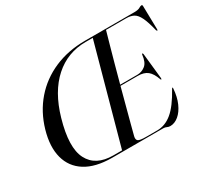

<svg xmlns="http://www.w3.org/2000/svg" viewBox="-143 -937 1260 1169"><g transform="rotate(-30 486.5 -352.5)"><path d="M703.5 0H343.5Q228 -0.5 158.8 -44.2Q89.5 -88 68.5 -167.2Q47.5 -246.5 78 -352.5Q109 -459.5 176.5 -537.5Q244 -615.5 341.5 -657.8Q439 -700 559 -700H905Q931 -700 943.8 -707.5Q956.5 -715 963 -715Q969.5 -715 969.5 -706L973 -542.5Q973.5 -533 970 -533Q966.5 -533 964 -540Q948.5 -604 932.5 -637Q916.5 -670 895.5 -681.5Q874.5 -693 843.5 -693H701.5Q691.5 -657.5 676.5 -604.5Q661.5 -551.5 644.2 -488.5Q627 -425.5 609.5 -361H730Q761.5 -361 786.5 -380.8Q811.5 -400.5 817 -452Q817.5 -458 821 -458Q825 -458 826 -450L844.5 -274Q845 -264 843 -263.5Q839.5 -262 837.5 -268Q821.5 -314 797 -334Q772.5 -354 728.5 -354H607.5Q590.5 -290 574.5 -230Q558.5 -170 545.8 -122Q533 -74 526 -46Q521 -24.5 532 -15.8Q543 -7 587.5 -7H665.5Q722 -7 770.5 -47.2Q819 -87.5 870.5 -181Q874 -186.5 876 -186.5Q879 -186.5 878 -180Q874 -122.5 855 -79.8Q836 -37 807.8 -13.5Q779.5 10 748.5 10Q736.5 10 726.8 5Q717 0 703.5 0ZM197.5 -366Q145 -184.5 190 -96.8Q235 -9 358.5 -9H419.5L607.5 -691.5H558Q430 -691.5 336.5 -607.8Q243 -524 197.5 -366Z"/></g></svg>

Font: Fraunces 144pt S000
Style: Italic
Weight: 400
Italic angle: -16°
Version: Version 1.000; ttfautohint (v1.8.3)